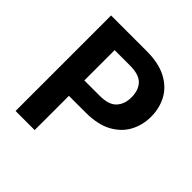

<svg xmlns="http://www.w3.org/2000/svg" viewBox="-184 -847 995 995"><g transform="rotate(45 313.5 -350.0)"><path d="M74 0V-700H335Q422 -700 479 -670.5Q536 -641 564 -590Q592 -539 592 -475Q592 -415 565 -364Q538 -313 481.5 -282Q425 -251 335 -251H214V0ZM214 -364H327Q393 -364 421 -394.5Q449 -425 449 -475Q449 -527 421 -556.5Q393 -586 327 -586H214Z"/></g></svg>

Font: DM Sans 9pt ExtraBold
Style: Regular
Weight: 800
Version: Version 4.004;gftools[0.9.30]